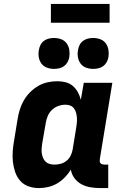

<svg xmlns="http://www.w3.org/2000/svg" viewBox="-20 -953 640 981"><path d="M178 8Q151 8 125.5 -1Q100 -10 83 -29.5Q66 -49 57.5 -74Q49 -99 46 -125.5Q43 -152 45 -180Q47 -208 52 -235L70 -345Q74 -370 81.5 -394Q89 -418 102 -440.5Q115 -463 134 -482Q153 -501 175.5 -514Q198 -527 223 -532.5Q248 -538 273 -538Q295 -538 316 -532.5Q337 -527 352.5 -513.5Q368 -500 378 -481.5Q388 -463 393 -443L408 -530H554L490 -140Q489 -134 489.5 -128.5Q490 -123 493.5 -119Q497 -115 502.5 -113.5Q508 -112 513 -112H533V8H493Q468 8 443 4Q418 0 396.5 -11.5Q375 -23 360.5 -42.5Q346 -62 342 -86Q329 -65 311 -46.5Q293 -28 271.5 -15.5Q250 -3 226 2.5Q202 8 178 8ZM259 -112Q275 -112 291 -116.5Q307 -121 320 -131.5Q333 -142 340.5 -157Q348 -172 351 -188L369 -298Q371 -311 372.5 -324.5Q374 -338 373 -351Q372 -364 369 -376Q366 -388 358.5 -398.5Q351 -409 339.5 -413.5Q328 -418 314 -418Q296 -418 278 -411.5Q260 -405 246 -392Q232 -379 224.5 -361.5Q217 -344 214 -326L195 -216Q193 -203 192.5 -190.5Q192 -178 194 -166.5Q196 -155 201 -144Q206 -133 214.5 -125.5Q223 -118 234.5 -115Q246 -112 259 -112ZM456 -601Q437 -601 419.5 -607.5Q402 -614 391.5 -628.5Q381 -643 378 -661.5Q375 -680 379 -699Q381 -712 387.5 -724.5Q394 -737 405.5 -745Q417 -753 430 -756Q443 -759 456 -759Q475 -759 492.5 -752.5Q510 -746 520.5 -731.5Q531 -717 534 -698.5Q537 -680 534 -661Q532 -648 525 -635.5Q518 -623 507 -615Q496 -607 482.5 -604Q469 -601 456 -601ZM256 -601Q237 -601 219.5 -607.5Q202 -614 191.5 -628.5Q181 -643 178 -661.5Q175 -680 179 -699Q181 -712 187.5 -724.5Q194 -737 205.5 -745Q217 -753 230 -756Q243 -759 256 -759Q275 -759 292.5 -752.5Q310 -746 320.5 -731.5Q331 -717 334 -698.5Q337 -680 334 -661Q332 -648 325 -635.5Q318 -623 307 -615Q296 -607 282.5 -604Q269 -601 256 -601ZM540 -837H240V-933H540Z"/></svg>

Font: Iosevka Curly Heavy Extended
Style: Italic
Weight: 900
Width: 7
Italic angle: -9°
Monospace: yes
Designer: Belleve Invis
Foundry: Belleve Invis
Version: Version 11.1.0; ttfautohint (v1.8.3)